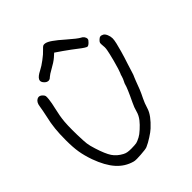

<svg xmlns="http://www.w3.org/2000/svg" viewBox="-246 -1038 1177 1177"><g transform="rotate(-45 342.5 -449.5)"><path d="M474.6 -728.5Q460 -740.2 436 -757.8Q412.6 -774.9 394 -788.1Q378.9 -798.3 349.1 -818.8Q341.3 -812 326.2 -798.3Q316.9 -790 299.8 -778.8Q282.7 -767.6 268.6 -760.3Q253.9 -752.4 241.2 -744.1Q228 -735.4 224.1 -731.4Q215.8 -722.2 205.1 -721.2Q205.1 -721.2 201.7 -721.2Q189 -721.7 177.7 -733.4Q165.5 -745.6 165.5 -757.3Q165.5 -762.7 168 -768.1Q176.3 -785.2 210.4 -802.2Q236.3 -815.4 265.1 -837.4Q294.4 -858.9 314.9 -880.9Q327.6 -894.5 333.5 -897Q339.4 -899.9 350.6 -897.9Q367.7 -894.5 391.1 -877.9Q415 -861.8 460.9 -821.3Q482.4 -802.2 502.4 -786.6Q522 -771.5 528.3 -768.6Q539.6 -763.7 546.9 -754.4Q554.2 -744.6 554.2 -733.4Q554.2 -725.1 541 -712.9Q528.3 -700.2 519.5 -700.2Q515.6 -700.2 502.4 -708.5Q489.3 -716.8 474.6 -728.5ZM221.7 -2Q163.1 -18.1 122.1 -64.5Q81.1 -110.4 51.3 -192.9Q33.7 -243.2 26.9 -285.2Q20 -326.7 20 -387.7Q20 -445.3 24.4 -486.3Q28.3 -526.9 40 -576.2Q43.9 -594.7 47.9 -614.7Q51.8 -635.3 53.2 -645.5Q57.1 -678.7 76.2 -689.9Q83.5 -694.3 90.8 -694.3Q103 -694.3 114.7 -682.1Q115.2 -681.6 115.7 -681.2Q123 -673.3 124.5 -667Q126 -660.2 124 -640.1Q122.6 -627.9 119.1 -607.9Q115.2 -587.9 111.3 -571.8Q98.6 -519.5 94.7 -474.6Q92.3 -444.8 92.3 -405.3Q92.3 -385.3 92.8 -363.3Q94.2 -304.7 97.2 -283.2Q100.1 -261.2 111.3 -226.6Q132.3 -159.7 152.8 -128.9Q173.3 -98.6 210 -79.1Q222.7 -72.3 234.9 -70.3Q247.1 -67.9 268.1 -67.9Q299.8 -68.4 312.5 -70.8Q324.7 -73.7 347.2 -85.4Q362.8 -93.3 385.7 -114.3Q408.7 -134.8 425.3 -155.8Q444.3 -180.2 451.2 -207Q458 -233.9 472.2 -262.7Q483.4 -286.1 491.2 -303.2Q499 -320.3 504.4 -333Q516.6 -361.8 518.6 -371.6Q521 -381.3 525.9 -389.6Q529.8 -396 533.7 -406.2Q537.6 -416 539.6 -423.3Q541 -432.1 547.4 -444.8Q553.7 -457.5 572.8 -527.8Q585.9 -578.6 589.4 -599.1Q591.8 -611.3 591.8 -623Q591.8 -630.4 590.8 -636.7Q588.9 -655.3 590.3 -662.1Q591.8 -668.5 600.6 -677.2Q610.8 -687.5 619.1 -689Q627.9 -690.4 639.6 -684.1Q649.4 -679.2 657.2 -661.6Q664.6 -644 664.6 -627.4Q664.6 -613.3 658.7 -587.9Q652.8 -562.5 644.5 -533.7Q632.3 -490.7 618.7 -450.7Q605.5 -411.1 603 -400.4Q600.1 -389.6 596.2 -379.4Q592.3 -369.1 589.8 -364.7Q589.4 -364.7 581.1 -343.3Q572.3 -321.8 560.1 -288.1Q556.2 -277.3 548.8 -262.2Q542 -246.6 535.6 -234.9Q523.4 -211.4 510.3 -168.9Q496.6 -126.5 438.5 -72.3Q422.9 -57.6 393.6 -39.1Q364.3 -20 339.4 -9.3Q327.6 -3.9 281.2 -1Q261.2 0.5 247.6 0.5Q229 0.5 221.7 -2Z"/></g></svg>

Font: Casuwalt
Style: Regular
Weight: 400
Designer: Walter E Stewart
Version: 0.1